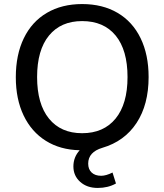

<svg xmlns="http://www.w3.org/2000/svg" viewBox="-20 -733 811 947"><path d="M415 74Q415 102 432 118Q449 134 479 134Q503 134 535 118L552 172Q513 194 462 194Q409 194 375.5 164Q342 134 342 88Q342 42 373 8Q277 6 206 -38.5Q135 -83 96.5 -163.5Q58 -244 58 -352Q58 -463 97.5 -544.5Q137 -626 211 -669.5Q285 -713 385 -713Q486 -713 560 -669.5Q634 -626 673.5 -544.5Q713 -463 713 -353Q713 -217 653.5 -126.5Q594 -36 485 -4Q415 17 415 74ZM609 -353Q609 -486 550.5 -557.5Q492 -629 385 -629Q280 -629 221.5 -557.5Q163 -486 163 -353Q163 -220 221.5 -148Q280 -76 385 -76Q491 -76 550 -148Q609 -220 609 -353Z"/></svg>

Font: wassup Sans
Style: Medium
Weight: 600
Version: Version 2.001